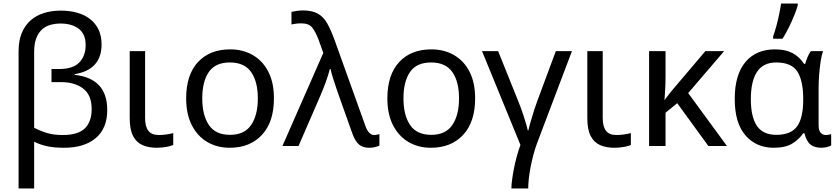

<svg xmlns="http://www.w3.org/2000/svg" viewBox="-20 -825 4732 1085"><path d="M85 240V-535Q85 -595 103 -638.5Q121 -682 153 -710Q185 -738 228.5 -751.5Q272 -765 324 -765Q374 -765 416.5 -753Q459 -741 489.5 -717Q520 -693 537 -657.5Q554 -622 554 -574Q554 -502 515.5 -460Q477 -418 402 -406V-402Q586 -382 586 -203Q586 -100 521.5 -45Q457 10 342 10Q284 10 244.5 1Q205 -8 173 -24V240ZM334 -62Q421 -62 459.5 -99.5Q498 -137 498 -209Q498 -288 450 -324.5Q402 -361 324 -361H271V-435H314Q392 -435 428 -472Q464 -509 464 -570Q464 -633 425 -662.5Q386 -692 322 -692Q292 -692 265 -684.5Q238 -677 217.5 -658.5Q197 -640 185 -609Q173 -578 173 -531V-103Q208 -85 245.5 -73.5Q283 -62 334 -62Z M800 -536V-158Q800 -110 818.5 -86Q837 -62 877 -62Q899 -62 922.5 -65.5Q946 -69 959 -73V-6Q945 1 918 5.5Q891 10 865 10Q821 10 786.5 -4.5Q752 -19 732.5 -55.5Q713 -92 713 -157V-536Z M1528 -269Q1528 -136 1460.5 -63Q1393 10 1278 10Q1207 10 1151.5 -22.5Q1096 -55 1064 -117.5Q1032 -180 1032 -269Q1032 -402 1098.5 -474Q1165 -546 1281 -546Q1353 -546 1409 -513.5Q1465 -481 1496.5 -419.5Q1528 -358 1528 -269ZM1123 -269Q1123 -174 1160.5 -118.5Q1198 -63 1280 -63Q1361 -63 1399 -118.5Q1437 -174 1437 -269Q1437 -364 1399 -418Q1361 -472 1279 -472Q1197 -472 1160 -418Q1123 -364 1123 -269Z M1576 0 1807 -526 1780 -601Q1764 -644 1745 -668.5Q1726 -693 1683 -693Q1665 -693 1651.5 -691Q1638 -689 1627 -687V-758Q1640 -761 1657.5 -763.5Q1675 -766 1693 -766Q1744 -766 1776 -748Q1808 -730 1829 -693Q1850 -656 1871 -598L2044 -116Q2063 -62 2094 -62Q2102 -62 2110.5 -64Q2119 -66 2124 -67V-2Q2113 3 2098.5 6.5Q2084 10 2067 10Q2030 10 2008.5 -8.5Q1987 -27 1971 -71L1898 -276Q1890 -300 1879.5 -329.5Q1869 -359 1860.5 -387.5Q1852 -416 1848 -435H1844Q1835 -400 1820.5 -360Q1806 -320 1789 -281L1667 0Z M2665 -269Q2665 -136 2597.5 -63Q2530 10 2415 10Q2344 10 2288.5 -22.5Q2233 -55 2201 -117.5Q2169 -180 2169 -269Q2169 -402 2235.5 -474Q2302 -546 2418 -546Q2490 -546 2546 -513.5Q2602 -481 2633.5 -419.5Q2665 -358 2665 -269ZM2260 -269Q2260 -174 2297.5 -118.5Q2335 -63 2417 -63Q2498 -63 2536 -118.5Q2574 -174 2574 -269Q2574 -364 2536 -418Q2498 -472 2416 -472Q2334 -472 2297 -418Q2260 -364 2260 -269Z M2795 -536 2908 -255Q2916 -236 2924.5 -212.5Q2933 -189 2940.5 -165.5Q2948 -142 2954 -121.5Q2960 -101 2962 -89H2966Q2968 -100 2974 -121Q2980 -142 2987 -165.5Q2994 -189 3001.5 -212Q3009 -235 3015 -251L3121 -536H3212L3014 -13Q3003 17 2994 51Q2985 85 2978.5 118.5Q2972 152 2968.5 183.5Q2965 215 2965 240H2870Q2870 219 2874 189.5Q2878 160 2884.5 126.5Q2891 93 2900.5 58.5Q2910 24 2921 -6L2704 -536Z M3386 -536V-158Q3386 -110 3404.5 -86Q3423 -62 3463 -62Q3485 -62 3508.5 -65.5Q3532 -69 3545 -73V-6Q3531 1 3504 5.5Q3477 10 3451 10Q3407 10 3372.5 -4.5Q3338 -19 3318.5 -55.5Q3299 -92 3299 -157V-536Z M3741 -536V-397Q3741 -357 3739 -319Q3737 -281 3735 -261H3737Q3738 -263 3739 -264Q3740 -265 3741 -267Q3749 -278 3758.5 -290Q3768 -302 3776 -312L3966 -536H4072L3869 -299L4088 0H3983L3807 -242L3741 -188V0H3648V-536Z M4352 10Q4254 10 4193 -59.5Q4132 -129 4132 -266Q4132 -402 4192 -474Q4252 -546 4360 -546Q4419 -546 4458.5 -525Q4498 -504 4524 -464H4530Q4535 -481 4543 -501Q4551 -521 4562 -536H4631Q4623 -514 4617.5 -478Q4612 -442 4609 -402Q4606 -362 4606 -326V-118Q4606 -87 4618 -74.5Q4630 -62 4647 -62Q4655 -62 4664 -64Q4673 -66 4677 -67V-3Q4669 2 4653 6Q4637 10 4621 10Q4584 10 4560.5 -8Q4537 -26 4526 -72H4519Q4496 -38 4457.5 -14Q4419 10 4352 10ZM4367 -63Q4449 -63 4484 -110.5Q4519 -158 4519 -261V-267Q4519 -367 4486.5 -419.5Q4454 -472 4366 -472Q4293 -472 4258 -419Q4223 -366 4223 -265Q4223 -164 4257.5 -113.5Q4292 -63 4367 -63ZM4349 -606V-620Q4358 -644 4367 -677Q4376 -710 4383 -744Q4390 -778 4394 -805H4488V-794Q4482 -772 4468.5 -738.5Q4455 -705 4437.5 -669.5Q4420 -634 4402 -606Z"/></svg>

Font: BC Sans
Style: Regular
Weight: 400
Designer: Monotype Design Team
Province of B.C.
Foundry: Monotype Imaging Inc.
Version: Version 2.000;GOOG;noto-source:20170915:90ef993387c0